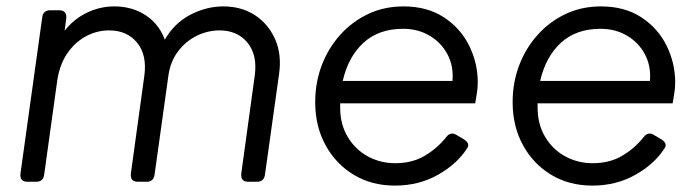

<svg xmlns="http://www.w3.org/2000/svg" viewBox="-20 -568 2183 600"><path d="M66 0Q41 0 44 -26L112 -514Q115 -536 137 -536H164Q190 -536 187 -510L182 -472Q210 -508 251 -528Q292 -548 337 -548Q393 -548 435 -520.5Q477 -493 495 -444Q525 -496 575 -522Q625 -548 678 -548Q734 -548 776 -521Q818 -494 839.5 -446Q861 -398 852 -336L808 -22Q805 0 783 0H756Q731 0 734 -26L776 -331Q785 -396 753.5 -434.5Q722 -473 666 -473Q629 -473 594.5 -456Q560 -439 536 -407Q512 -375 506 -330L463 -22Q460 0 438 0H411Q386 0 389 -26L431 -331Q440 -396 408.5 -434.5Q377 -473 321 -473Q282 -473 247.5 -454Q213 -435 189.5 -400Q166 -365 159 -317L118 -22Q115 0 93 0Z M1214 12Q1142 12 1086 -21.5Q1030 -55 997.5 -114Q965 -173 965 -249Q965 -310 985.5 -364Q1006 -418 1043.5 -459.5Q1081 -501 1131 -524.5Q1181 -548 1241 -548Q1315 -548 1367 -514Q1419 -480 1446 -425.5Q1473 -371 1473 -310Q1473 -294 1470 -275Q1467 -256 1465 -245H1043Q1043 -239 1043 -232Q1043 -179 1067 -139.5Q1091 -100 1130 -79Q1169 -58 1215 -58Q1268 -58 1307 -81Q1346 -104 1374 -139Q1388 -158 1407 -146L1429 -133Q1450 -120 1440 -105Q1409 -56 1349 -22Q1289 12 1214 12ZM1240 -478Q1163 -478 1115.5 -434Q1068 -390 1051 -315H1394Q1398 -361 1378.5 -398Q1359 -435 1322.5 -456.5Q1286 -478 1240 -478Z M1831 12Q1759 12 1703 -21.5Q1647 -55 1614.5 -114Q1582 -173 1582 -249Q1582 -310 1602.5 -364Q1623 -418 1660.5 -459.5Q1698 -501 1748 -524.5Q1798 -548 1858 -548Q1932 -548 1984 -514Q2036 -480 2063 -425.5Q2090 -371 2090 -310Q2090 -294 2087 -275Q2084 -256 2082 -245H1660Q1660 -239 1660 -232Q1660 -179 1684 -139.5Q1708 -100 1747 -79Q1786 -58 1832 -58Q1885 -58 1924 -81Q1963 -104 1991 -139Q2005 -158 2024 -146L2046 -133Q2067 -120 2057 -105Q2026 -56 1966 -22Q1906 12 1831 12ZM1857 -478Q1780 -478 1732.5 -434Q1685 -390 1668 -315H2011Q2015 -361 1995.5 -398Q1976 -435 1939.5 -456.5Q1903 -478 1857 -478Z"/></svg>

Font: Pitagon Sans Text
Style: Italic
Weight: 400
Italic angle: -8°
Designer: Travis Tran
Foundry: Pitagon
Version: Version 1.001; ttfautohint (v1.8.4.7-5d5b);gftools[0.9.26]